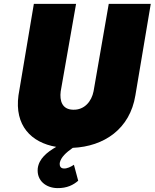

<svg xmlns="http://www.w3.org/2000/svg" viewBox="-20 -720 795 987"><path d="M360 127C346 137 323 148 307 146C290 145 286 132 287 118C293 88 320 64 354 40C515 33 648 -57 676 -230L755 -700H539L461 -251C451 -199 414 -154 356 -156C299 -157 286 -202 292 -250L371 -700H154L75 -230C54 -75 140 13 269 35C222 62 180 96 174 146C168 210 218 246 274 247C325 248 358 230 382 209Z"/></svg>

Font: Jost* Black
Style: Italic
Weight: 900
Italic angle: -10°
Version: Version 3.7